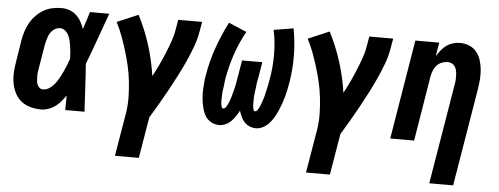

<svg xmlns="http://www.w3.org/2000/svg" viewBox="-49 -657 2599 1001"><g transform="rotate(5 1250.0 -156.5)"><path d="M176 8Q147 8 120.5 1Q94 -6 73 -22Q52 -38 39.5 -61.5Q27 -85 21.5 -111.5Q16 -138 17 -166.5Q18 -195 23 -223L42 -343Q46 -367 53.5 -390Q61 -413 73 -434.5Q85 -456 103 -474.5Q121 -493 142.5 -505.5Q164 -518 188.5 -523Q213 -528 236 -528Q258 -528 278.5 -520.5Q299 -513 314 -499Q329 -485 339 -467Q349 -449 356 -429Q364 -452 371 -474.5Q378 -497 385 -520H486Q461 -452 437 -384Q413 -316 387 -249Q392 -187 395 -124.5Q398 -62 402 0H301Q301 -19 301.5 -38Q302 -57 302 -76Q290 -59 277.5 -44Q265 -29 248.5 -17Q232 -5 213 1.5Q194 8 176 8ZM176 -97Q194 -97 210 -108Q226 -119 237.5 -134Q249 -149 258.5 -166Q268 -183 275.5 -199.5Q283 -216 290 -233.5Q297 -251 303 -268Q303 -284 301.5 -299.5Q300 -315 298 -330.5Q296 -346 292.5 -361Q289 -376 282.5 -389.5Q276 -403 264 -413Q252 -423 236 -423Q226 -423 215.5 -418Q205 -413 197 -405Q189 -397 184 -387.5Q179 -378 175.5 -367.5Q172 -357 169.5 -347Q167 -337 165 -326L145 -206Q143 -195 141.5 -184Q140 -173 140.5 -162.5Q141 -152 141.5 -141.5Q142 -131 145.5 -121Q149 -111 157 -104Q165 -97 176 -97Z M705 215H580L619 -17Q625 -59 624 -99.5Q623 -140 618.5 -180Q614 -220 605 -259Q596 -298 584.5 -335.5Q573 -373 559.5 -409.5Q546 -446 528 -481L639 -528Q676 -456 701 -377.5Q726 -299 738 -216Q755 -247 769.5 -278Q784 -309 797 -340.5Q810 -372 821.5 -404Q833 -436 838 -468L847 -520H972L963 -468Q956 -427 941 -386.5Q926 -346 908 -306.5Q890 -267 870 -228.5Q850 -190 829 -151.5Q808 -113 786 -75.5Q764 -38 741 0Z M1108 8Q1088 8 1070.5 0Q1053 -8 1041.5 -22Q1030 -36 1023.5 -54Q1017 -72 1013.5 -91Q1010 -110 1008.5 -129.5Q1007 -149 1008 -168.5Q1009 -188 1010.5 -208Q1012 -228 1016 -248Q1028 -320 1053 -390.5Q1078 -461 1112 -528L1206 -488Q1172 -426 1150.5 -361.5Q1129 -297 1118 -232Q1117 -226 1116.5 -219Q1116 -212 1115 -205.5Q1114 -199 1113.5 -192.5Q1113 -186 1111.5 -179Q1110 -172 1109.5 -165.5Q1109 -159 1109 -152.5Q1109 -146 1108.5 -139.5Q1108 -133 1108 -126.5Q1108 -120 1108 -113.5Q1108 -107 1109 -100.5Q1110 -94 1112.5 -87Q1115 -80 1121 -80Q1128 -80 1133 -86.5Q1138 -93 1141.5 -99.5Q1145 -106 1147.5 -112.5Q1150 -119 1152.5 -125.5Q1155 -132 1157 -138.5Q1159 -145 1161 -152Q1163 -159 1164.5 -165.5Q1166 -172 1168 -179Q1170 -186 1171.5 -192.5Q1173 -199 1174.5 -206Q1176 -213 1177 -219.5Q1178 -226 1179 -233Q1180 -240 1181.5 -246.5Q1183 -253 1184 -260L1197 -338H1303L1290 -260Q1289 -253 1287.5 -246.5Q1286 -240 1285 -233.5Q1284 -227 1283 -220Q1282 -213 1281.5 -206.5Q1281 -200 1280 -193.5Q1279 -187 1278 -180Q1277 -173 1276.5 -166.5Q1276 -160 1275.5 -153.5Q1275 -147 1275 -140Q1275 -133 1275 -126.5Q1275 -120 1275 -113.5Q1275 -107 1276 -100.5Q1277 -94 1279 -87Q1281 -80 1287 -80Q1294 -80 1299 -86.5Q1304 -93 1307 -99Q1310 -105 1312.5 -111.5Q1315 -118 1317.5 -124.5Q1320 -131 1322.5 -138Q1325 -145 1327 -151.5Q1329 -158 1330.5 -164.5Q1332 -171 1333.5 -177.5Q1335 -184 1336.5 -191Q1338 -198 1339.5 -204.5Q1341 -211 1342.5 -217.5Q1344 -224 1345 -231Q1346 -238 1347.5 -244.5Q1349 -251 1350 -258Q1361 -322 1360.5 -386.5Q1360 -451 1347 -511L1450 -528Q1463 -460 1464 -389Q1465 -318 1453 -246Q1450 -227 1446 -208Q1442 -189 1437 -170.5Q1432 -152 1425.5 -133.5Q1419 -115 1411 -96.5Q1403 -78 1393 -60.5Q1383 -43 1369.5 -27.5Q1356 -12 1337.5 -2Q1319 8 1300 8Q1282 8 1266.5 1.5Q1251 -5 1239.5 -17Q1228 -29 1221 -44.5Q1214 -60 1209 -76Q1201 -61 1191.5 -46.5Q1182 -32 1169.5 -19.5Q1157 -7 1140.5 0.5Q1124 8 1108 8Z M1705 215H1580L1619 -17Q1625 -59 1624 -99.5Q1623 -140 1618.5 -180Q1614 -220 1605 -259Q1596 -298 1584.5 -335.5Q1573 -373 1559.5 -409.5Q1546 -446 1528 -481L1639 -528Q1676 -456 1701 -377.5Q1726 -299 1738 -216Q1755 -247 1769.5 -278Q1784 -309 1797 -340.5Q1810 -372 1821.5 -404Q1833 -436 1838 -468L1847 -520H1972L1963 -468Q1956 -427 1941 -386.5Q1926 -346 1908 -306.5Q1890 -267 1870 -228.5Q1850 -190 1829 -151.5Q1808 -113 1786 -75.5Q1764 -38 1741 0Z M2225 215 2313 -314Q2315 -325 2315.5 -337Q2316 -349 2315.5 -360.5Q2315 -372 2312.5 -383Q2310 -394 2304 -403.5Q2298 -413 2288 -418Q2278 -423 2266 -423Q2251 -423 2235.5 -417Q2220 -411 2209 -399Q2198 -387 2192 -372Q2186 -357 2183 -341L2127 0H2002L2088 -520H2213L2201 -448Q2211 -464 2223 -479.5Q2235 -495 2250.5 -506Q2266 -517 2284.5 -522.5Q2303 -528 2321 -528Q2347 -528 2370 -518.5Q2393 -509 2408 -490.5Q2423 -472 2430.5 -448.5Q2438 -425 2440.5 -399.5Q2443 -374 2441 -348Q2439 -322 2435 -297L2350 215Z"/></g></svg>

Font: Iosevka Extrabold Oblique
Style: Regular
Weight: 800
Italic angle: -9°
Monospace: yes
Designer: Belleve Invis
Foundry: Belleve Invis
Version: Version 32.5.0; ttfautohint (v1.8.4)